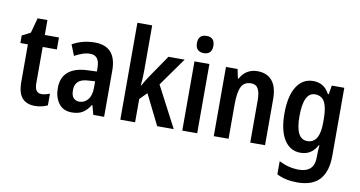

<svg xmlns="http://www.w3.org/2000/svg" viewBox="-90 -1002 2784 1483"><g transform="rotate(10 1302.0 -260.0)"><path d="M244 -89Q259 -89 275.5 -93Q292 -97 308 -103V-12Q287 -2 262.5 4Q238 10 209 10Q143 10 108.5 -29Q74 -68 74 -156V-449H15V-508L81 -542L113 -660H190V-543H301V-449H190V-163Q190 -89 244 -89Z M581 -553Q751 -553 751 -363V0H666L646 -74H643Q616 -31 583 -10.5Q550 10 498 10Q430 10 395 -38Q360 -86 360 -157Q360 -240 411.5 -284Q463 -328 562 -332L635 -335V-361Q635 -413 616.5 -437Q598 -461 561 -461Q533 -461 503 -451Q473 -441 440 -423L406 -508Q443 -529 487 -541Q531 -553 581 -553ZM586 -255Q529 -253 503.5 -229Q478 -205 478 -161Q478 -120 495 -101Q512 -82 541 -82Q582 -82 608.5 -115Q635 -148 635 -208V-258Z M994 -408Q994 -379 992.5 -348Q991 -317 988 -289H992Q1001 -306 1013.5 -326.5Q1026 -347 1036 -362L1160 -543H1287L1129 -321L1297 0H1167L1049 -238L994 -183V0H878V-760H994Z M1423 -753Q1487 -753 1487 -685Q1487 -651 1470 -634.5Q1453 -618 1423 -618Q1393 -618 1375.5 -634.5Q1358 -651 1358 -685Q1358 -753 1423 -753ZM1481 -543V0H1364V-543Z M1858 -553Q1932 -553 1972.5 -505Q2013 -457 2013 -360V0H1897V-331Q1897 -391 1880.5 -421.5Q1864 -452 1825 -452Q1770 -452 1748.5 -408Q1727 -364 1727 -268V0H1611V-543H1702L1717 -471H1723Q1743 -511 1778 -532Q1813 -553 1858 -553Z M2294 -553Q2337 -553 2368.5 -534Q2400 -515 2423 -473H2429L2441 -543H2539V-9Q2539 112 2483 176Q2427 240 2305 240Q2214 240 2146 205V102Q2223 141 2302 141Q2360 141 2391.5 112Q2423 83 2423 18V4Q2423 -11 2424 -32.5Q2425 -54 2427 -73H2423Q2400 -31 2368 -10.5Q2336 10 2291 10Q2210 10 2164 -62.5Q2118 -135 2118 -269Q2118 -405 2165 -479Q2212 -553 2294 -553ZM2326 -454Q2236 -454 2236 -267Q2236 -176 2259 -132Q2282 -88 2328 -88Q2425 -88 2425 -249V-274Q2425 -368 2401.5 -411Q2378 -454 2326 -454Z"/></g></svg>

Font: Noto Sans Khmer UI Condensed SemiBold
Style: Regular
Weight: 600
Width: 3
Designer: Danh Hong and the Monotype Design Team
Foundry: Monotype Imaging Inc.
Version: Version 2.002; ttfautohint (v1.8.4.7-5d5b)